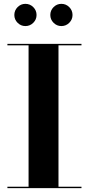

<svg xmlns="http://www.w3.org/2000/svg" viewBox="-20 -978 462 998"><path d="M18.5 0V-7.5H128.5V-742.5H18.5V-750H403.5V-742.5H284V-7.5H403.5V0ZM299 -842.5Q275.5 -842.5 258.5 -859.5Q241.5 -876.5 241.5 -900Q241.5 -924 258.5 -941Q275.5 -958 299 -958Q323 -958 340 -941Q357 -924 357 -900Q357 -876.5 340 -859.5Q323 -842.5 299 -842.5ZM112 -842.5Q88.5 -842.5 71.5 -859.5Q54.5 -876.5 54.5 -900Q54.5 -924 71.5 -941Q88.5 -958 112 -958Q136 -958 153 -941Q170 -924 170 -900Q170 -876.5 153 -859.5Q136 -842.5 112 -842.5Z"/></svg>

Font: Bodoni Moda 28pt
Style: Bold
Weight: 700
Designer: Owen Earl
Foundry: indestructible type
Version: Version 2.005